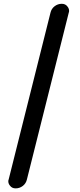

<svg xmlns="http://www.w3.org/2000/svg" viewBox="-20 -824 428 1027"><path d="M63.5 183.6Q43.9 183.6 33.2 168.9Q24.4 158.2 24.4 145.5Q24.4 140.6 26.4 135.7L250 -755.9Q254.9 -777.3 272 -790.5Q289.1 -803.7 310.5 -803.7Q330.1 -803.7 340.8 -789.1Q349.6 -778.3 349.6 -765.6Q349.6 -760.7 347.7 -755.9L124 135.7Q119.1 157.2 102.1 170.4Q85 183.6 63.5 183.6Z"/></svg>

Font: Gen Jyuu GothicX Bold
Style: Bold
Weight: 700
Designer: Ryoko NISHIZUKA (kana &amp; ideographs); Paul D. Hunt (Latin, Greek &amp; Cyrillic); Wenlong ZHANG (bopomofo); Sandoll C
Version: Version 1.058.20140828